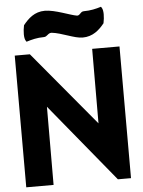

<svg xmlns="http://www.w3.org/2000/svg" viewBox="-62 -991 780 1050"><g transform="rotate(-5 328.0 -466.5)"><path d="M206 -800C226 -800 229 -820 250 -820C306 -814 372 -779 418 -779C474 -779 510 -812 538 -847C545 -880 546 -917 536 -932L532 -938C503 -929 473 -922 437 -922C417 -922 416 -901 398 -901C360 -907 280 -943 224 -943C167 -943 132 -909 104 -874C97 -841 96 -804 106 -789L110 -783C139 -792 169 -800 206 -800ZM542 10H614V-713H464L463 -304L122 -713H39V10H189L190 -419Z"/></g></svg>

Font: Bluebird
Style: SfBd
Weight: 700
Designer: Jasper
Foundry: Cannot Into Space Fonts
Version: Version 0.98